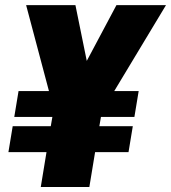

<svg xmlns="http://www.w3.org/2000/svg" viewBox="-20 -748 684 768"><path d="M281.7 -727.5 327.1 -504.4 445.8 -727.5H644L437 -383.8H534.7L517.6 -280.3H383.8L377.4 -243.2H511.2L494.1 -139.6H360.4L337.4 0H143.1L166 -139.6H13.7L30.8 -243.2H183.1L189.5 -280.3H37.1L54.2 -383.8H175.8L84.5 -727.5Z"/></svg>

Font: Inter Display Black
Style: Italic
Weight: 900
Italic angle: -9.39999°
Designer: Rasmus Andersson
Foundry: rsms
Version: Version 4.000;git-a52131595